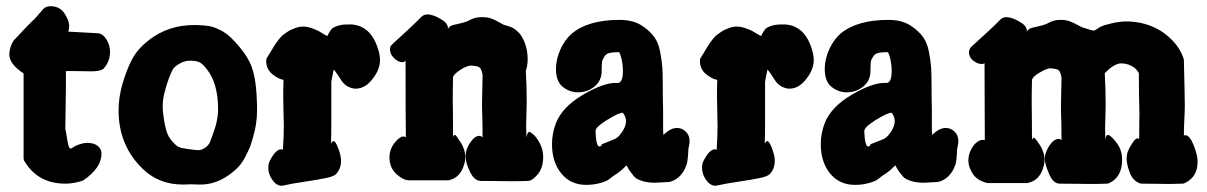

<svg xmlns="http://www.w3.org/2000/svg" viewBox="-20 -598 3874 616"><path d="M55.7 -362.3Q9.8 -392.6 9.8 -423.8Q9.8 -433.6 13.2 -444.8Q16.6 -456.1 20 -461.9Q23.4 -467.8 25.4 -469.7Q51.8 -498 66.9 -513.7Q82 -529.3 84 -530.8Q85.9 -532.2 88.9 -535.2Q91.8 -538.1 96.2 -543Q100.6 -547.9 118.2 -568.4Q126 -578.1 142.6 -578.1Q173.8 -578.1 189.5 -550.8Q202.1 -530.3 202.1 -513.7Q202.1 -507.8 199.2 -496.1H207Q212.9 -496.1 295.9 -491.2Q310.5 -489.3 321.8 -471.2Q333 -453.1 333 -430.7Q333 -401.4 312.5 -377.9Q302.7 -369.1 272.5 -369.1Q265.6 -369.1 245.6 -369.6Q225.6 -370.1 211.9 -370.1H191.4V-321.3Q191.4 -308.6 190.9 -274.4Q190.4 -240.2 189.5 -184.6Q192.4 -171.9 194.3 -158.7Q196.3 -145.5 197.3 -140.6Q198.2 -135.7 199.7 -130.9Q201.2 -126 202.6 -124Q204.1 -122.1 208 -121.1L210.9 -123Q213.9 -125 218.8 -127.9Q223.6 -130.9 230 -133.3Q236.3 -135.7 244.6 -137.7Q252.9 -139.6 260.7 -139.6Q281.2 -139.6 293.5 -129.9Q305.7 -120.1 305.7 -105.5Q305.7 -58.6 246.1 -18.6Q216.8 -8.8 189.5 -8.8Q102.5 -8.8 59.6 -79.1Q55.7 -84 55.7 -91.8Z M590.8 -6.8Q589.8 -6.8 581.5 -6.3Q573.2 -5.9 566.4 -5.9Q491.2 -5.9 439.5 -54.7Q360.4 -129.9 360.4 -244.1Q360.4 -285.2 373 -329.1Q387.7 -378.9 405.3 -410.6Q422.9 -442.4 458 -469.7Q520.5 -517.6 601.6 -517.6H613.3Q637.7 -516.6 651.9 -514.2Q666 -511.7 686 -502Q706.1 -492.2 724.6 -473.6Q767.6 -429.7 784.2 -391.6Q800.8 -353.5 803.7 -283.2Q804.7 -269.5 804.7 -244.1Q804.7 -200.2 792 -158.2Q787.1 -140.6 783.7 -130.9Q780.3 -121.1 769.5 -99.6Q758.8 -78.1 746.6 -64.5Q734.4 -50.8 712.4 -35.2Q690.4 -19.5 664.1 -11.7Q644.5 -5.9 622.1 -5.9Q617.2 -5.9 606.4 -6.3Q595.7 -6.8 590.8 -6.8ZM550.8 -390.6Q540 -383.8 535.2 -376.5Q530.3 -369.1 522.5 -348.6Q502 -293 502 -258.8Q502 -238.3 505.9 -215.8Q510.7 -184.6 517.6 -168Q524.4 -151.4 542 -134.8Q543.9 -132.8 546.4 -130.9Q548.8 -128.9 550.8 -127.9Q552.7 -127 555.7 -126Q558.6 -125 560.5 -124Q562.5 -123 566.9 -122.6Q571.3 -122.1 573.2 -121.6Q575.2 -121.1 581.1 -120.1Q586.9 -119.1 589.8 -119.1Q607.4 -116.2 616.2 -116.2Q625 -116.2 634.8 -122.1Q642.6 -126 647.5 -132.3Q652.3 -138.7 653.8 -142.1Q655.3 -145.5 662.1 -165Q679.7 -210 679.7 -248Q679.7 -330.1 643.6 -376Q630.9 -392.6 620.6 -397.9Q610.4 -403.3 588.9 -403.3Q569.3 -403.3 550.8 -390.6Z M1049.8 -145.5Q1056.6 -145.5 1065.4 -121.6Q1074.2 -97.7 1074.2 -83Q1074.2 -56.6 1058.6 -40Q1051.8 -32.2 1026.4 -26.9Q1001 -21.5 957.5 -15.1Q914.1 -8.8 889.6 -2.9Q888.7 -2.9 886.7 -2.4Q884.8 -2 883.8 -2Q867.2 -2 854 -20.5Q840.8 -39.1 840.8 -59.6Q840.8 -73.2 845.7 -82Q864.3 -119.1 882.8 -119.1Q886.7 -119.1 887.7 -116.2Q890.6 -164.1 890.6 -193.4Q890.6 -208 889.6 -238.3Q888.7 -268.6 888.7 -288.1Q888.7 -321.3 889.6 -341.8Q874 -343.8 854 -359.9Q834 -376 834 -402.3Q834 -410.2 837.9 -415Q840.8 -419.9 847.7 -430.7Q854.5 -441.4 856.4 -445.3Q858.4 -449.2 864.3 -457.5Q870.1 -465.8 872.6 -469.2Q875 -472.7 880.4 -478.5Q885.7 -484.4 890.1 -487.3Q894.5 -490.2 900.4 -494.6Q906.2 -499 912.6 -502Q918.9 -504.9 926.8 -507.8Q938.5 -512.7 954.1 -512.7Q973.6 -512.7 1002.9 -498Q1006.8 -496.1 1015.1 -490.7Q1023.4 -485.4 1030.3 -482.4Q1030.3 -483.4 1034.7 -491.2Q1039.1 -499 1043.5 -504.4Q1047.9 -509.8 1061.5 -514.6Q1075.2 -519.5 1094.7 -519.5H1108.4Q1174.8 -514.6 1196.3 -428.7Q1199.2 -417 1199.2 -406.2Q1199.2 -378.9 1181.6 -353.5Q1155.3 -313.5 1121.1 -313.5Q1115.2 -313.5 1112.3 -314.5Q1099.6 -317.4 1090.8 -323.7Q1082 -330.1 1077.6 -336.4Q1073.2 -342.8 1065.4 -355Q1057.6 -367.2 1050.8 -375Q1049.8 -371.1 1047.9 -361.3Q1045.9 -351.6 1044.4 -344.2Q1043 -336.9 1043 -335V-205.1Q1043 -165 1042 -137.7Q1046.9 -145.5 1049.8 -145.5Z M1229.5 -92.8Q1229.5 -118.2 1245.6 -139.2Q1261.7 -160.2 1275.4 -160.2Q1279.3 -160.2 1282.2 -157.2Q1281.2 -224.6 1281.2 -404.3Q1278.3 -398.4 1270.5 -398.4Q1258.8 -398.4 1246.1 -409.7Q1233.4 -420.9 1231.4 -435.5V-441.4Q1231.4 -446.3 1233.4 -449.7Q1235.4 -453.1 1242.7 -460Q1250 -466.8 1259.3 -475.1Q1268.6 -483.4 1289.1 -502.4Q1309.6 -521.5 1333 -544.9Q1340.8 -551.8 1351.6 -551.8Q1375 -550.8 1404.3 -530.3Q1418.9 -518.6 1417 -503.9Q1417 -505.9 1418 -506.8Q1421.9 -512.7 1426.8 -515.1Q1431.6 -517.6 1448.2 -521Q1464.8 -524.4 1478.5 -529.3Q1481.4 -530.3 1488.3 -534.2Q1495.1 -538.1 1504.4 -540.5Q1513.7 -543 1525.4 -543H1528.3Q1543 -543 1554.7 -539.1Q1566.4 -535.2 1579.1 -527.8Q1591.8 -520.5 1595.7 -518.6Q1597.7 -517.6 1605.5 -515.6Q1613.3 -513.7 1619.6 -511.2Q1626 -508.8 1634.8 -502Q1643.6 -495.1 1650.4 -486.3Q1672.9 -452.1 1672.9 -408.2Q1672.9 -385.7 1667 -372.1Q1669.9 -322.3 1669.9 -270.5Q1669.9 -253.9 1668.9 -231.9Q1668 -210 1668 -193.4Q1668 -189.5 1668.5 -177.2Q1668.9 -165 1668.9 -157.2Q1671.9 -174.8 1678.7 -174.8Q1681.6 -174.8 1691.9 -166Q1702.1 -157.2 1712.4 -137.2Q1722.7 -117.2 1722.7 -94.7Q1722.7 -59.6 1705.1 -38.6Q1687.5 -17.6 1673.8 -17.6Q1651.4 -16.6 1624 -16.6Q1580.1 -16.6 1522.5 -17.6Q1502 -17.6 1487.8 -46.9Q1473.6 -76.2 1473.6 -96.7Q1473.6 -118.2 1488.3 -140.1Q1502.9 -162.1 1517.6 -162.1Q1523.4 -162.1 1528.3 -157.2Q1528.3 -183.6 1527.8 -206.1Q1527.3 -228.5 1526.9 -239.7Q1526.4 -251 1526.4 -256.8Q1526.4 -264.6 1526.9 -288.1Q1527.3 -311.5 1528.3 -357.4Q1525.4 -378.9 1514.6 -383.8Q1509.8 -385.7 1501 -386.7Q1499 -386.7 1496.6 -387.2Q1494.1 -387.7 1493.2 -387.7Q1478.5 -387.7 1458 -374.5Q1437.5 -361.3 1433.6 -351.6Q1432.6 -313.5 1432.6 -277.3Q1432.6 -268.6 1433.1 -236.8Q1433.6 -205.1 1433.6 -158.2Q1437.5 -170.9 1445.3 -160.2Q1446.3 -158.2 1449.2 -154.3Q1453.1 -148.4 1455.1 -145.5Q1472.7 -120.1 1472.7 -93.8Q1472.7 -80.1 1468.8 -69.3Q1457 -29.3 1422.9 -20.5Q1420.9 -19.5 1417 -19.5H1293Q1273.4 -19.5 1251.5 -40Q1229.5 -60.5 1229.5 -92.8Z M1955.1 -332H1961.9Q1978.5 -332 1978.5 -371.1Q1978.5 -389.6 1974.1 -408.7Q1969.7 -427.7 1965.8 -430.7Q1947.3 -430.7 1936 -428.2Q1924.8 -425.8 1919.4 -417Q1914.1 -408.2 1912.6 -404.3Q1911.1 -400.4 1910.6 -383.8Q1910.2 -367.2 1910.2 -363.3Q1907.2 -335 1884.8 -318.4Q1862.3 -301.8 1834 -301.8Q1807.6 -301.8 1785.6 -319.3Q1763.7 -336.9 1763.7 -377Q1763.7 -407.2 1777.8 -439Q1792 -470.7 1814.5 -490.2Q1867.2 -534.2 1967.8 -534.2Q2014.6 -534.2 2043.9 -512.7Q2066.4 -497.1 2079.6 -478.5Q2092.8 -460 2098.1 -431.2Q2103.5 -402.3 2105 -382.3Q2106.4 -362.3 2106.4 -318.4Q2106.4 -274.4 2107.4 -251V-194.3Q2107.4 -175.8 2108.4 -165Q2130.9 -187.5 2152.3 -187.5Q2168 -187.5 2180.2 -175.8Q2192.4 -164.1 2192.4 -145.5Q2192.4 -138.7 2190.4 -128.9L2188.5 -120.1Q2188.5 -117.2 2188 -108.4Q2187.5 -99.6 2187 -95.2Q2186.5 -90.8 2185.5 -82.5Q2184.6 -74.2 2182.6 -68.8Q2180.7 -63.5 2177.2 -56.2Q2173.8 -48.8 2168.9 -42.5Q2164.1 -36.1 2158.2 -30.3Q2150.4 -23.4 2141.1 -19Q2131.8 -14.6 2126.5 -14.2Q2121.1 -13.7 2110.8 -13.2Q2100.6 -12.7 2099.6 -12.7Q2095.7 -12.7 2089.8 -12.2Q2084 -11.7 2082 -11.7Q2058.6 -11.7 2041.5 -17.1Q2024.4 -22.5 2018.6 -27.8Q2012.7 -33.2 2006.3 -42Q2000 -50.8 1999 -51.8L1990.2 -67.4Q1989.3 -67.4 1985.4 -63Q1981.4 -58.6 1971.7 -50.3Q1961.9 -42 1950.2 -35.2L1942.4 -29.3Q1934.6 -22.5 1926.3 -18.1Q1918 -13.7 1899.9 -9.3Q1881.8 -4.9 1860.4 -4.9Q1810.5 -4.9 1780.8 -41.5Q1751 -78.1 1751 -135.7Q1751 -169.9 1763.7 -203.1Q1784.2 -254.9 1849.6 -293.5Q1915 -332 1955.1 -332ZM1967.8 -164.1Q1988.3 -188.5 1988.3 -209Q1988.3 -213.9 1987.3 -218.3Q1986.3 -222.7 1984.9 -225.6Q1983.4 -228.5 1981.9 -231Q1980.5 -233.4 1979.5 -234.4L1978.5 -236.3Q1964.8 -236.3 1930.7 -214.8L1926.8 -212.9Q1922.9 -210 1917 -206.1Q1911.1 -202.1 1904.8 -197.3Q1898.4 -192.4 1894.5 -187Q1890.6 -181.6 1890.6 -176.8V-175.8Q1892.6 -127.9 1903.3 -127.9Q1904.3 -127.9 1908.2 -129.9Q1911.1 -131.8 1910.2 -132.8Q1909.2 -132.8 1909.7 -133.8Q1910.2 -134.8 1913.1 -136.2Q1916 -137.7 1921.9 -139.6Q1927.7 -141.6 1938 -146Q1948.2 -150.4 1951.2 -151.4Q1954.1 -152.3 1959 -155.8Q1963.9 -159.2 1967.8 -164.1Z M2441.4 -145.5Q2448.2 -145.5 2457 -121.6Q2465.8 -97.7 2465.8 -83Q2465.8 -56.6 2450.2 -40Q2443.4 -32.2 2418 -26.9Q2392.6 -21.5 2349.1 -15.1Q2305.7 -8.8 2281.2 -2.9Q2280.3 -2.9 2278.3 -2.4Q2276.4 -2 2275.4 -2Q2258.8 -2 2245.6 -20.5Q2232.4 -39.1 2232.4 -59.6Q2232.4 -73.2 2237.3 -82Q2255.9 -119.1 2274.4 -119.1Q2278.3 -119.1 2279.3 -116.2Q2282.2 -164.1 2282.2 -193.4Q2282.2 -208 2281.2 -238.3Q2280.3 -268.6 2280.3 -288.1Q2280.3 -321.3 2281.2 -341.8Q2265.6 -343.8 2245.6 -359.9Q2225.6 -376 2225.6 -402.3Q2225.6 -410.2 2229.5 -415Q2232.4 -419.9 2239.3 -430.7Q2246.1 -441.4 2248 -445.3Q2250 -449.2 2255.9 -457.5Q2261.7 -465.8 2264.2 -469.2Q2266.6 -472.7 2272 -478.5Q2277.3 -484.4 2281.7 -487.3Q2286.1 -490.2 2292 -494.6Q2297.9 -499 2304.2 -502Q2310.5 -504.9 2318.4 -507.8Q2330.1 -512.7 2345.7 -512.7Q2365.2 -512.7 2394.5 -498Q2398.4 -496.1 2406.7 -490.7Q2415 -485.4 2421.9 -482.4Q2421.9 -483.4 2426.3 -491.2Q2430.7 -499 2435.1 -504.4Q2439.5 -509.8 2453.1 -514.6Q2466.8 -519.5 2486.3 -519.5H2500Q2566.4 -514.6 2587.9 -428.7Q2590.8 -417 2590.8 -406.2Q2590.8 -378.9 2573.2 -353.5Q2546.9 -313.5 2512.7 -313.5Q2506.8 -313.5 2503.9 -314.5Q2491.2 -317.4 2482.4 -323.7Q2473.6 -330.1 2469.2 -336.4Q2464.8 -342.8 2457 -355Q2449.2 -367.2 2442.4 -375Q2441.4 -371.1 2439.5 -361.3Q2437.5 -351.6 2436 -344.2Q2434.6 -336.9 2434.6 -335V-205.1Q2434.6 -165 2433.6 -137.7Q2438.5 -145.5 2441.4 -145.5Z M2817.4 -332H2824.2Q2840.8 -332 2840.8 -371.1Q2840.8 -389.6 2836.4 -408.7Q2832 -427.7 2828.1 -430.7Q2809.6 -430.7 2798.3 -428.2Q2787.1 -425.8 2781.7 -417Q2776.4 -408.2 2774.9 -404.3Q2773.4 -400.4 2772.9 -383.8Q2772.5 -367.2 2772.5 -363.3Q2769.5 -335 2747.1 -318.4Q2724.6 -301.8 2696.3 -301.8Q2669.9 -301.8 2647.9 -319.3Q2626 -336.9 2626 -377Q2626 -407.2 2640.1 -439Q2654.3 -470.7 2676.8 -490.2Q2729.5 -534.2 2830.1 -534.2Q2877 -534.2 2906.2 -512.7Q2928.7 -497.1 2941.9 -478.5Q2955.1 -460 2960.4 -431.2Q2965.8 -402.3 2967.3 -382.3Q2968.8 -362.3 2968.8 -318.4Q2968.8 -274.4 2969.7 -251V-194.3Q2969.7 -175.8 2970.7 -165Q2993.2 -187.5 3014.6 -187.5Q3030.3 -187.5 3042.5 -175.8Q3054.7 -164.1 3054.7 -145.5Q3054.7 -138.7 3052.7 -128.9L3050.8 -120.1Q3050.8 -117.2 3050.3 -108.4Q3049.8 -99.6 3049.3 -95.2Q3048.8 -90.8 3047.9 -82.5Q3046.9 -74.2 3044.9 -68.8Q3043 -63.5 3039.6 -56.2Q3036.1 -48.8 3031.2 -42.5Q3026.4 -36.1 3020.5 -30.3Q3012.7 -23.4 3003.4 -19Q2994.1 -14.6 2988.8 -14.2Q2983.4 -13.7 2973.1 -13.2Q2962.9 -12.7 2961.9 -12.7Q2958 -12.7 2952.1 -12.2Q2946.3 -11.7 2944.3 -11.7Q2920.9 -11.7 2903.8 -17.1Q2886.7 -22.5 2880.9 -27.8Q2875 -33.2 2868.7 -42Q2862.3 -50.8 2861.3 -51.8L2852.5 -67.4Q2851.6 -67.4 2847.7 -63Q2843.8 -58.6 2834 -50.3Q2824.2 -42 2812.5 -35.2L2804.7 -29.3Q2796.9 -22.5 2788.6 -18.1Q2780.3 -13.7 2762.2 -9.3Q2744.1 -4.9 2722.7 -4.9Q2672.9 -4.9 2643.1 -41.5Q2613.3 -78.1 2613.3 -135.7Q2613.3 -169.9 2626 -203.1Q2646.5 -254.9 2711.9 -293.5Q2777.3 -332 2817.4 -332ZM2830.1 -164.1Q2850.6 -188.5 2850.6 -209Q2850.6 -213.9 2849.6 -218.3Q2848.6 -222.7 2847.2 -225.6Q2845.7 -228.5 2844.2 -231Q2842.8 -233.4 2841.8 -234.4L2840.8 -236.3Q2827.1 -236.3 2793 -214.8L2789.1 -212.9Q2785.2 -210 2779.3 -206.1Q2773.4 -202.1 2767.1 -197.3Q2760.7 -192.4 2756.8 -187Q2752.9 -181.6 2752.9 -176.8V-175.8Q2754.9 -127.9 2765.6 -127.9Q2766.6 -127.9 2770.5 -129.9Q2773.4 -131.8 2772.5 -132.8Q2771.5 -132.8 2772 -133.8Q2772.5 -134.8 2775.4 -136.2Q2778.3 -137.7 2784.2 -139.6Q2790 -141.6 2800.3 -146Q2810.5 -150.4 2813.5 -151.4Q2816.4 -152.3 2821.3 -155.8Q2826.2 -159.2 2830.1 -164.1Z M3783.2 -164.1Q3796.9 -164.1 3809.6 -132.3Q3822.3 -100.6 3822.3 -79.1Q3822.3 -31.2 3783.2 -11.7Q3779.3 -8.8 3773.4 -8.8Q3751 -7.8 3732.4 -7.8Q3702.1 -7.8 3643.6 -8.8Q3636.7 -8.8 3632.8 -11.7Q3613.3 -20.5 3604.5 -44.9Q3594.7 -70.3 3594.7 -88.9Q3594.7 -101.6 3598.6 -112.3Q3602.5 -123 3612.8 -138.7Q3623 -154.3 3629.9 -154.3Q3633.8 -154.3 3634.8 -150.4Q3634.8 -192.4 3635.3 -210.9Q3635.7 -229.5 3635.7 -232.4Q3635.7 -238.3 3635.3 -252Q3634.8 -265.6 3634.3 -295.4Q3633.8 -325.2 3633.8 -363.3Q3628.9 -373 3618.2 -381.8Q3600.6 -393.6 3581.1 -394.5H3575.2Q3564.5 -394.5 3549.8 -384.8Q3541 -379.9 3524.4 -363.3Q3527.3 -313.5 3527.3 -261.7Q3527.3 -245.1 3526.4 -223.1Q3525.4 -201.2 3525.4 -184.6Q3525.4 -180.7 3525.9 -168.5Q3526.4 -156.2 3526.4 -148.4Q3527.3 -165 3535.2 -165Q3542 -165 3559.6 -143.6Q3580.1 -119.1 3580.1 -85.9Q3580.1 -31.2 3541 -11.7Q3537.1 -8.8 3531.2 -8.8Q3508.8 -7.8 3481.4 -7.8Q3437.5 -7.8 3379.9 -8.8Q3357.4 -8.8 3343.8 -44.9Q3332 -73.2 3332 -87.9Q3332 -101.6 3337.9 -114.3Q3355.5 -152.3 3377 -152.3Q3381.8 -152.3 3385.7 -148.4Q3385.7 -174.8 3385.3 -197.3Q3384.8 -219.7 3384.3 -231Q3383.8 -242.2 3383.8 -248Q3383.8 -255.9 3384.3 -279.3Q3384.8 -302.7 3385.7 -348.6Q3382.8 -365.2 3377.9 -371.1Q3373 -377 3358.4 -377.9Q3356.4 -377.9 3354 -378.4Q3351.6 -378.9 3350.6 -378.9Q3338.9 -378.9 3317.4 -366.2Q3295.9 -354.5 3291 -342.8Q3290 -304.7 3290 -268.6Q3290 -259.8 3290.5 -228Q3291 -196.3 3291 -149.4Q3295.9 -161.1 3303.7 -150.4Q3305.7 -148.4 3309.6 -142.6Q3311.5 -138.7 3313.5 -136.7Q3331.1 -111.3 3331.1 -85Q3331.1 -71.3 3327.1 -60.5Q3315.4 -20.5 3280.3 -11.7Q3278.3 -10.7 3274.4 -10.7H3150.4Q3145.5 -10.7 3143.6 -11.7Q3116.2 -19.5 3102.5 -38.1Q3086.9 -60.5 3086.9 -84Q3086.9 -93.8 3089.8 -104.5Q3097.7 -127 3109.9 -138.2Q3122.1 -149.4 3133.8 -149.4Q3137.7 -149.4 3139.6 -148.4Q3138.7 -267.6 3138.7 -395.5Q3135.7 -392.6 3129.9 -392.6Q3117.2 -392.6 3104 -402.3Q3090.8 -412.1 3088.9 -426.8Q3087.9 -439.5 3096.7 -448.2Q3162.1 -506.8 3190.4 -536.1Q3198.2 -543 3209 -543Q3232.4 -542 3261.7 -521.5Q3276.4 -509.8 3274.4 -495.1Q3274.4 -497.1 3275.4 -498Q3279.3 -503.9 3284.2 -506.3Q3289.1 -508.8 3305.7 -512.2Q3322.3 -515.6 3335.9 -520.5Q3338.9 -521.5 3345.7 -525.4Q3352.5 -529.3 3361.3 -531.7Q3370.1 -534.2 3381.8 -534.2H3384.8Q3400.4 -534.2 3413.1 -529.3Q3425.8 -524.4 3436 -518.6Q3446.3 -512.7 3451.2 -510.7Q3483.4 -500 3487.3 -500H3490.2Q3492.2 -500 3495.6 -502.4Q3499 -504.9 3506.8 -509.8Q3514.6 -514.6 3525.4 -517.6Q3565.4 -529.3 3592.8 -529.3Q3656.2 -529.3 3707 -497.1Q3758.8 -461.9 3776.4 -413.1Q3778.3 -407.2 3778.3 -405.3Q3781.2 -286.1 3781.2 -260.7Q3781.2 -240.2 3779.8 -215.3Q3778.3 -190.4 3778.3 -163.1Q3779.3 -164.1 3783.2 -164.1Z"/></svg>

Font: Essays1743
Style: Bold
Weight: 700
Designer: Based on the typeface in a 1743 English translation of the essays of Montaigne.  PostScript/TrueType font designed by Jo
Version: Version 002.100